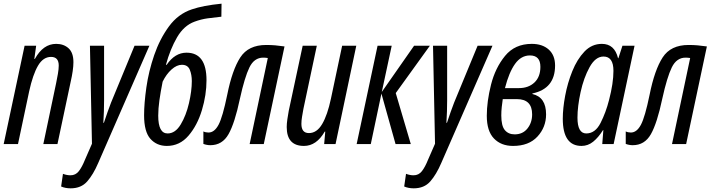

<svg xmlns="http://www.w3.org/2000/svg" viewBox="-21 -785 3871 1046"><path d="M77 0 138 -288Q158 -379 186 -427Q214 -475 257 -475Q299 -475 299 -428Q299 -409 294.5 -383Q290 -357 285 -333L215 0H292L365 -344Q371 -370 375 -397.5Q379 -425 379 -446Q379 -498 352.5 -522Q326 -546 285 -546Q214 -546 169 -464H166L176 -536H113L-1 0Z M514 103 793 -536H712L584 -226Q576 -205 565.5 -176Q555 -147 545 -116H542Q544 -147 545 -178Q546 -209 546 -239V-536H469L480 -2L442 85Q426 125 408.5 147.5Q391 170 363 170Q343 170 322 162L312 231Q335 241 364 241Q421 241 454 203.5Q487 166 514 103Z M1104 -348Q1104 -498 995 -498Q932 -498 887 -432H883Q906 -517 943.5 -581.5Q981 -646 1039 -667Q1074 -680 1109.5 -685Q1145 -690 1185 -694L1186 -765Q1085 -755 1024 -734Q949 -709 899 -640.5Q849 -572 819 -484.5Q789 -397 776.5 -309.5Q764 -222 764 -157Q764 -67 798.5 -28.5Q833 10 888 10Q958 10 1006 -46Q1054 -102 1079 -185Q1104 -268 1104 -348ZM841 -155Q841 -193 847.5 -239Q854 -285 865 -340Q885 -381 913.5 -406.5Q942 -432 970 -432Q1002 -432 1013 -405Q1024 -378 1024 -343Q1024 -290 1008.5 -223Q993 -156 963.5 -107Q934 -58 892 -58Q841 -58 841 -155Z M1286 -247Q1312 -365 1338 -418Q1364 -471 1413 -471Q1424 -471 1438 -469L1339 0H1416L1529 -532Q1502 -536 1478.5 -538Q1455 -540 1429 -540Q1332 -540 1288 -472Q1244 -404 1217 -269Q1192 -147 1169.5 -105Q1147 -63 1115 -63Q1099 -63 1087 -69V-1Q1106 6 1125 6Q1190 6 1224 -54Q1258 -114 1286 -247Z M1748 -68H1751L1745 0H1807L1920 -536H1843L1782 -248Q1763 -158 1734 -109Q1705 -60 1662 -60Q1621 -60 1621 -110Q1621 -128 1624.5 -149Q1628 -170 1632 -192L1705 -536H1628L1552 -181Q1548 -160 1544.5 -135.5Q1541 -111 1541 -93Q1541 10 1635 10Q1703 10 1748 -68Z M1999 0 2057 -275 2134 0H2217L2135 -278L2321 -536H2235L2059 -284L2113 -536H2036L1922 0Z M2383 103 2662 -536H2581L2453 -226Q2445 -205 2434.5 -176Q2424 -147 2414 -116H2411Q2413 -147 2414 -178Q2415 -209 2415 -239V-536H2338L2349 -2L2311 85Q2295 125 2277.5 147.5Q2260 170 2232 170Q2212 170 2191 162L2181 231Q2204 241 2233 241Q2290 241 2323 203.5Q2356 166 2383 103Z M2954 -162Q2954 -256 2879 -273L2880 -276Q3003 -302 3003 -428Q3003 -484 2968.5 -515Q2934 -546 2876 -546Q2784 -546 2730.5 -480.5Q2677 -415 2654 -323.5Q2631 -232 2631 -154Q2631 -71 2670 -30.5Q2709 10 2774 10Q2860 10 2907 -41Q2954 -92 2954 -162ZM2866 -483Q2923 -483 2923 -421Q2923 -366 2890.5 -335.5Q2858 -305 2806 -305H2730Q2752 -391 2785 -437Q2818 -483 2866 -483ZM2710 -156Q2710 -179 2712.5 -202Q2715 -225 2718 -245H2795Q2878 -245 2878 -162Q2878 -117 2852.5 -85Q2827 -53 2783 -53Q2749 -53 2729.5 -76Q2710 -99 2710 -156Z M3125 -144Q3125 -205 3142 -283Q3159 -361 3191 -419Q3223 -477 3267 -477Q3321 -477 3321 -399Q3321 -332 3297 -240Q3280 -173 3251 -115.5Q3222 -58 3173 -58Q3125 -58 3125 -144ZM3264 -76H3266L3260 0H3322L3436 -536H3370L3348 -468H3346Q3327 -546 3258 -546Q3203 -546 3163 -504Q3123 -462 3097 -397.5Q3071 -333 3058 -263.5Q3045 -194 3045 -138Q3045 10 3147 10Q3182 10 3210.5 -13Q3239 -36 3264 -76Z M3587 -247Q3613 -365 3639 -418Q3665 -471 3714 -471Q3725 -471 3739 -469L3640 0H3717L3830 -532Q3803 -536 3779.5 -538Q3756 -540 3730 -540Q3633 -540 3589 -472Q3545 -404 3518 -269Q3493 -147 3470.5 -105Q3448 -63 3416 -63Q3400 -63 3388 -69V-1Q3407 6 3426 6Q3491 6 3525 -54Q3559 -114 3587 -247Z"/></svg>

Font: Noto Sans Display Condensed
Style: Italic
Weight: 400
Width: 3
Designer: Monotype Design team
Foundry: Monotype Imaging Inc.
Version: 1.000